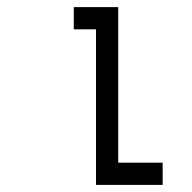

<svg xmlns="http://www.w3.org/2000/svg" viewBox="-20 -520 540 540"><path d="M437.5 0V-62.5H312.5V-500H187.5V-437.5H250V0Z"/></svg>

Font: UnifontExMono
Style: Regular
Weight: 500
Version: Version 15.0.06